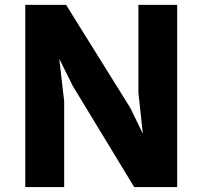

<svg xmlns="http://www.w3.org/2000/svg" viewBox="-20 -763 826 783"><path d="M83 0V-743.2H249.5L511.2 -323.2L562.5 -217.8L544.4 -385.7V-743.2H702.6V0H527.3L277.3 -411.6L221.7 -523.4L241.7 -350.1V0Z"/></svg>

Font: HaufeMerriweatherSans
Style: Bold
Weight: 700
Designer: Eben Sorkin
Foundry: Eben Sorkin
Version: Version 1.56